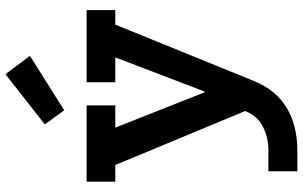

<svg xmlns="http://www.w3.org/2000/svg" viewBox="-218 -654 1083 686"><g transform="rotate(-90 323.0 -311.5)"><path d="M371.5 -543H629.5V-440.5H577.5L375 57.5Q343.5 133.5 280.5 171.8Q217.5 210 126 210H53.5V106.5H126Q174.5 106.5 212.5 87Q250.5 67.5 266 29.5L313 -52L275 38.5L76 -440.5H16.5V-543H289V-440.5H209.5L369.5 -36L274 -121H374L316 -63L460.5 -440.5H371.5ZM400.5 -833 466 -745.5 271.5 -623 221 -692.5Z"/></g></svg>

Font: Hepta Slab ExtraLight SemiBold
Style: Regular
Weight: 600
Version: Version 1.102